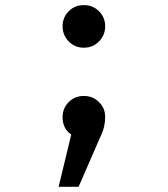

<svg xmlns="http://www.w3.org/2000/svg" viewBox="-20 -544 655 749"><path d="M306.7 -524.1Q342.6 -524.1 366.4 -500Q390.3 -475.9 390.3 -441.5Q390.3 -407.2 366.4 -382.6Q342.6 -357.9 306.7 -357.9Q271.8 -357.9 247.9 -382.6Q224.1 -407.2 224.1 -441.5Q224.1 -475.9 247.9 -500Q271.8 -524.1 306.7 -524.1ZM306.7 -169.7Q342.6 -169.7 366.4 -145.6Q390.3 -121.5 390.3 -87.7Q390.3 -68.7 385.9 -49.5Q381.5 -30.3 369.7 -6.2L286.7 184.6H208.7L257.9 -19Q224.1 -42.6 224.1 -87.2Q224.1 -121.5 247.9 -145.6Q271.8 -169.7 306.7 -169.7Z"/></svg>

Font: FiraCode Nerd Font
Style: Regular
Weight: 400
Designer: Carrois Corporate, Edenspiekermann AG, Nikita Prokopov
Foundry: Carrois Corporate, Edenspiekermann AG, Nikita Prokopov
Version: Version 6.002;Nerd Fonts 3.4.0